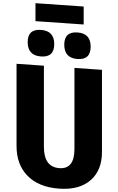

<svg xmlns="http://www.w3.org/2000/svg" viewBox="-20 -1168 743 1207"><path d="M203 -1035V-1148L506 -1127V-1014ZM321 -891Q321 -807 238 -813Q154 -819 154 -903Q154 -986 238 -980Q321 -974 321 -891ZM550 -875Q550 -791 467 -797Q384 -803 384 -887Q384 -970 467 -964Q550 -958 550 -875ZM621 -212Q621 -102 555 -40Q483 27 353 18Q221 9 150 -66Q84 -136 84 -250V-767L256 -755V-245Q256 -118 353 -111Q448 -104 448 -231V-741L621 -729Z"/></svg>

Font: Xiangcui Wave Sans Xiangcui Wave Sans
Style: Regular
Weight: 800
Width: 3
Version: Version 0.920;March 28, 2024;FontCreator 14.0.0.2814 64-bit